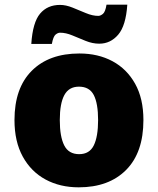

<svg xmlns="http://www.w3.org/2000/svg" viewBox="-20 -792 677 822"><path d="M594 -278Q594 -139 520 -64.5Q446 10 317 10Q237 10 175 -23.5Q113 -57 77.5 -121.5Q42 -186 42 -278Q42 -415 116 -489Q190 -563 320 -563Q400 -563 461.5 -530Q523 -497 558.5 -433.5Q594 -370 594 -278ZM236 -278Q236 -207 255 -169.5Q274 -132 319 -132Q363 -132 381.5 -169.5Q400 -207 400 -278Q400 -349 381.5 -385Q363 -421 318 -421Q275 -421 255.5 -385Q236 -349 236 -278ZM114 -604Q120 -696 151.5 -733.5Q183 -771 237 -771Q262 -771 290.5 -759.5Q319 -748 347.5 -736Q376 -724 401 -724Q410 -724 420.5 -732.5Q431 -741 436 -772H525Q519 -682 486 -643.5Q453 -605 405 -605Q376 -605 346.5 -617Q317 -629 289.5 -640.5Q262 -652 237 -652Q228 -652 218 -644Q208 -636 202 -604Z"/></svg>

Font: Noto Sans Gujarati UI Black
Style: Regular
Weight: 900
Designer: Jelle Bosma - Monotype Design Team, Universal Thirst
Foundry: Monotype Imaging Inc.
Version: Version 2.106; ttfautohint (v1.8.4.7-5d5b)